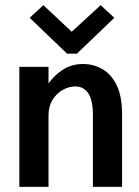

<svg xmlns="http://www.w3.org/2000/svg" viewBox="-20 -724 540 744"><path d="M55 0V-465H168V-401Q193 -435 226 -455.5Q259 -476 302 -476Q342 -476 376.5 -456.5Q411 -437 432 -394Q453 -351 453 -281V0H340V-279Q340 -336 322 -362.5Q304 -389 272 -389Q247 -389 223 -375.5Q199 -362 183.5 -337Q168 -312 168 -277V0ZM148 -704 258 -601 370 -704 423 -655 278 -516H240L95 -655Z"/></svg>

Font: Inconsolata
Style: Bold
Weight: 700
Monospace: yes
Designer: Raph Levien, Cyreal, Brenton Simpson
Foundry: Raph Levien, Cyreal, Google
Version: Version 3.100; ttfautohint (v1.8.4.7-5d5b)